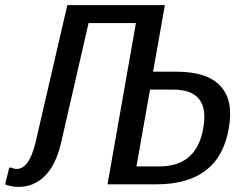

<svg xmlns="http://www.w3.org/2000/svg" viewBox="-35 -720 936 750"><path d="M38 10Q17 10 0 5Q-7 4 -15 0L1 -65H11L17 -62Q25 -60 30 -60Q78 -60 103 -160L228 -700H609L563 -440H653Q775 -440 826.5 -383.5Q878 -327 859 -220Q822 0 576 0H385L496 -630H311L203 -160Q183 -75 140 -32.5Q97 10 38 10ZM498 -70H588Q734 -70 759 -220Q786 -370 641 -370H551Z"/></svg>

Font: Scada
Style: Italic
Weight: 400
Italic angle: -10°
Designer: Jovanny Lemonad
Foundry: Jovanny Lemonad
Version: Version 4.100;PS 004.100;hotconv 1.0.88;makeotf.lib2.5.64775